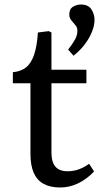

<svg xmlns="http://www.w3.org/2000/svg" viewBox="-20 -817 444 851"><path d="M247 14Q203 14 173.5 -2Q144 -18 129.5 -51Q115 -84 115 -135V-448H37V-497Q72 -500 95 -518Q118 -536 131 -574Q144 -612 148 -673L196 -679L208 -673V-508H363V-448H208V-142Q208 -99 225.5 -78.5Q243 -58 279 -58Q305 -58 328 -66Q351 -74 375 -91L397 -57Q365 -23 326.5 -4.5Q288 14 247 14ZM306 -570 282 -597Q302 -623 312.5 -642Q323 -661 323 -680Q323 -691 319.5 -697.5Q316 -704 307 -714Q296 -726 291.5 -734Q287 -742 287 -752Q287 -777 303.5 -787Q320 -797 338 -797Q372 -797 385.5 -775Q399 -753 399 -729Q399 -705 388 -677Q377 -649 356.5 -621.5Q336 -594 306 -570Z"/></svg>

Font: Literata 18pt
Style: Regular
Weight: 400
Designer: Latin by Veronika Burian and Jose Scaglione. Greek by Irene Vlachou. Cyrillic by Vera Evstafieva.
Foundry: TypeTogether
Version: Version 3.103;gftools[0.9.29]